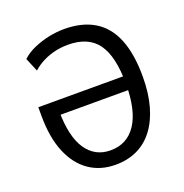

<svg xmlns="http://www.w3.org/2000/svg" viewBox="-129 -831 918 956"><g transform="rotate(-20 329.5 -352.5)"><path d="M324 9Q244 9 184.5 -32Q125 -73 92 -152.5Q59 -232 59 -348V-392H530V-319H133L150 -337Q151 -202 197 -134.5Q243 -67 325 -67Q413 -67 461 -139.5Q509 -212 509 -352Q509 -498 460 -566Q411 -634 303 -634Q268 -634 235 -626.5Q202 -619 171.5 -604Q141 -589 115 -566L85 -638Q112 -663 149.5 -679.5Q187 -696 229 -705Q271 -714 312 -714Q407 -714 471.5 -675Q536 -636 568 -557Q600 -478 600 -358Q600 -271 581 -203Q562 -135 526.5 -87.5Q491 -40 440 -15.5Q389 9 324 9Z"/></g></svg>

Font: Nunito Sans 10pt Condensed Medium
Style: Regular
Weight: 500
Width: 3
Designer: Vernon Adams
Foundry: Vernon Adams
Version: Version 3.101;gftools[0.9.27]